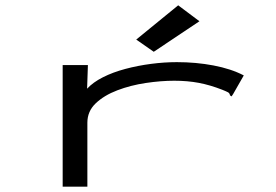

<svg xmlns="http://www.w3.org/2000/svg" viewBox="-20 -702 1040 723"><path d="M216 -457H311L308 -368Q330 -392 367.5 -411Q405 -430 452 -442.5Q499 -455 549 -461.5Q599 -468 646 -468Q718 -468 784 -455.5Q850 -443 898 -418L858 -348L852 -339L846 -343Q845 -351 838.5 -354.5Q832 -358 817 -364Q771 -382 728.5 -390Q686 -398 636 -398Q586 -398 529 -389.5Q472 -381 422 -362Q372 -343 340.5 -313Q309 -283 309 -240V1H216ZM559 -507 493 -553 651 -682 731 -622Z"/></svg>

Font: Inconsolata UltraExpanded
Style: Regular
Weight: 400
Width: 9
Monospace: yes
Designer: Raph Levien, Cyreal, Brenton Simpson
Foundry: Raph Levien, Cyreal, Google
Version: Version 3.000; ttfautohint (v1.8.2.53-6de2)